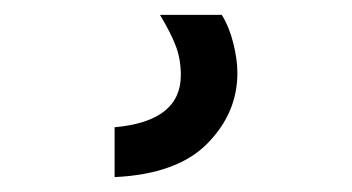

<svg xmlns="http://www.w3.org/2000/svg" viewBox="-20 28 473 258"><path d="M134 266V199Q223 191 223 129Q223 108 216.5 90.5Q210 73 195 48H278Q288 64 293.5 86Q299 108 299 126Q299 180 258.5 221Q218 262 134 266Z"/></svg>

Font: LXGW 975 Gothic SC
Style: Regular
Weight: 400
Version: Version 2.01;February 25, 2021